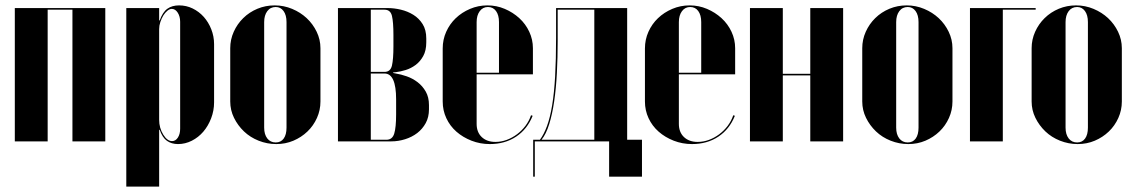

<svg xmlns="http://www.w3.org/2000/svg" viewBox="-20 -525 4216 713"><path d="M371 -495V0H249V-489H157V0H35V-495Z M449 -495H571V-449H573Q584 -480 601.5 -492.5Q619 -505 645 -505Q672 -505 695.5 -493.5Q719 -482 736.5 -462.5Q754 -443 764.5 -416.5Q775 -390 775 -361V-145Q775 -114 764 -85.5Q753 -57 735 -36Q717 -15 692.5 -2.5Q668 10 641 10Q617 10 600 -2Q583 -14 573 -43H571V168H449ZM571 -80Q571 -50 586 -25.5Q601 -1 619 -1Q632 -1 640.5 -14Q649 -27 649 -47V-444Q649 -464 640 -478Q631 -492 618 -492Q610 -492 601.5 -485Q593 -478 586.5 -467.5Q580 -457 575.5 -443.5Q571 -430 571 -417Z M1000 -505Q1034 -505 1065 -492Q1096 -479 1119 -457.5Q1142 -436 1156 -407Q1170 -378 1170 -346V-148Q1170 -116 1157 -87Q1144 -58 1121.5 -36.5Q1099 -15 1069.5 -2.5Q1040 10 1006 10Q972 10 940.5 -2.5Q909 -15 886 -37Q863 -59 849 -87.5Q835 -116 835 -148V-346Q835 -378 848 -407Q861 -436 883.5 -458Q906 -480 936 -492.5Q966 -505 1000 -505ZM1004 -499Q984 -499 972.5 -483.5Q961 -468 961 -443V-51Q961 -26 972.5 -11Q984 4 1004 4Q1023 4 1033.5 -10.5Q1044 -25 1044 -51V-443Q1044 -469 1033 -484Q1022 -499 1004 -499Z M1563 -368Q1563 -337 1551.5 -316.5Q1540 -296 1523 -283.5Q1506 -271 1486.5 -265Q1467 -259 1450 -257L1440 -256V-254L1450 -252Q1469 -249 1490.5 -241.5Q1512 -234 1530.5 -220Q1549 -206 1561 -185Q1573 -164 1573 -135V-119Q1573 -90 1561 -68Q1549 -46 1529.5 -31Q1510 -16 1484.5 -8Q1459 0 1433 0H1235V-495H1421Q1444 -495 1469 -489Q1494 -483 1515 -470Q1536 -457 1549.5 -435.5Q1563 -414 1563 -382ZM1408 -258Q1430 -258 1435.5 -281.5Q1441 -305 1441 -353V-395Q1441 -443 1435.5 -466Q1430 -489 1408 -489H1357V-258ZM1451 -156Q1451 -252 1408 -252H1357V-6H1415Q1437 -6 1444 -29Q1451 -52 1451 -100Z M1624 -345Q1624 -378 1637 -407Q1650 -436 1672.5 -457.5Q1695 -479 1725.5 -492Q1756 -505 1790 -505Q1824 -505 1854.5 -492Q1885 -479 1908.5 -457.5Q1932 -436 1945.5 -407Q1959 -378 1959 -346V-249H1750V-65Q1750 -34 1769 -16Q1788 2 1820 2Q1841 2 1861.5 -5.5Q1882 -13 1900 -26.5Q1918 -40 1931.5 -58Q1945 -76 1952 -97L1958 -95Q1938 -45 1896.5 -17.5Q1855 10 1799 10Q1763 10 1731 -2.5Q1699 -15 1675 -36Q1651 -57 1637.5 -86Q1624 -115 1624 -148ZM1833 -255V-443Q1833 -469 1822 -484Q1811 -499 1792 -499Q1773 -499 1761.5 -483.5Q1750 -468 1750 -443V-255Z M1960 131V-6H1985Q2000 -26 2011.5 -57.5Q2023 -89 2030.5 -134.5Q2038 -180 2041.5 -241.5Q2045 -303 2045 -384V-495H2309V-6H2364V131H2242V0H1966V131ZM2187 -6V-489H2051V-373Q2051 -312 2048 -254.5Q2045 -197 2038 -149Q2031 -101 2019.5 -64Q2008 -27 1991 -6Z M2375 -345Q2375 -378 2388 -407Q2401 -436 2423.5 -457.5Q2446 -479 2476.5 -492Q2507 -505 2541 -505Q2575 -505 2605.5 -492Q2636 -479 2659.5 -457.5Q2683 -436 2696.5 -407Q2710 -378 2710 -346V-249H2501V-65Q2501 -34 2520 -16Q2539 2 2571 2Q2592 2 2612.5 -5.5Q2633 -13 2651 -26.5Q2669 -40 2682.5 -58Q2696 -76 2703 -97L2709 -95Q2689 -45 2647.5 -17.5Q2606 10 2550 10Q2514 10 2482 -2.5Q2450 -15 2426 -36Q2402 -57 2388.5 -86Q2375 -115 2375 -148ZM2584 -255V-443Q2584 -469 2573 -484Q2562 -499 2543 -499Q2524 -499 2512.5 -483.5Q2501 -468 2501 -443V-255Z M2887 -495V-251H2989V-495H3111V0H2989V-245H2887V0H2765V-495Z M3347 -505Q3381 -505 3412 -492Q3443 -479 3466 -457.5Q3489 -436 3503 -407Q3517 -378 3517 -346V-148Q3517 -116 3504 -87Q3491 -58 3468.5 -36.5Q3446 -15 3416.5 -2.5Q3387 10 3353 10Q3319 10 3287.5 -2.5Q3256 -15 3233 -37Q3210 -59 3196 -87.5Q3182 -116 3182 -148V-346Q3182 -378 3195 -407Q3208 -436 3230.5 -458Q3253 -480 3283 -492.5Q3313 -505 3347 -505ZM3351 -499Q3331 -499 3319.5 -483.5Q3308 -468 3308 -443V-51Q3308 -26 3319.5 -11Q3331 4 3351 4Q3370 4 3380.5 -10.5Q3391 -25 3391 -51V-443Q3391 -469 3380 -484Q3369 -499 3351 -499Z M3582 -495H3826V-489H3704V0H3582Z M3976 -505Q4010 -505 4041 -492Q4072 -479 4095 -457.5Q4118 -436 4132 -407Q4146 -378 4146 -346V-148Q4146 -116 4133 -87Q4120 -58 4097.5 -36.5Q4075 -15 4045.5 -2.5Q4016 10 3982 10Q3948 10 3916.5 -2.5Q3885 -15 3862 -37Q3839 -59 3825 -87.5Q3811 -116 3811 -148V-346Q3811 -378 3824 -407Q3837 -436 3859.5 -458Q3882 -480 3912 -492.5Q3942 -505 3976 -505ZM3980 -499Q3960 -499 3948.5 -483.5Q3937 -468 3937 -443V-51Q3937 -26 3948.5 -11Q3960 4 3980 4Q3999 4 4009.5 -10.5Q4020 -25 4020 -51V-443Q4020 -469 4009 -484Q3998 -499 3980 -499Z"/></svg>

Font: Moniqa Black Display
Style: Regular
Weight: 900
Designer: Rajesh Rajput
Foundry: Rajesh Rajput
Version: Version 1.000